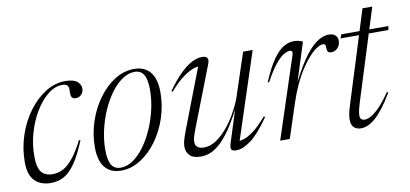

<svg xmlns="http://www.w3.org/2000/svg" viewBox="-61 -802 2147 1006"><g transform="rotate(-10 1012.0 -299.0)"><path d="M286.5 -486Q246.5 -486 209.2 -456Q172 -426 142.2 -376.8Q112.5 -327.5 95 -267Q77.5 -206.5 77.5 -145Q77.5 -82.5 97.2 -58.2Q117 -34 156.5 -34Q184.5 -34 210.5 -46.8Q236.5 -59.5 263.8 -92Q291 -124.5 322.5 -185.5L330.5 -184.5Q299 -107 269 -64.8Q239 -22.5 207.8 -6.2Q176.5 10 140 10Q85.5 10 54.2 -21.5Q23 -53 23 -120.5Q23 -195 46 -263.5Q69 -332 109 -386Q149 -440 199.5 -471.5Q250 -503 305 -503Q348.5 -503 367.8 -487.2Q387 -471.5 387 -449Q387 -430.5 375 -417.8Q363 -405 345 -405Q330 -405 324 -414.2Q318 -423.5 319.5 -445Q321.5 -467 314 -476.5Q306.5 -486 286.5 -486Z M671.5 -503Q709 -503 734.8 -486.5Q760.5 -470 773.5 -438Q786.5 -406 786.5 -358.5Q786.5 -289.5 764.8 -223.5Q743 -157.5 704.8 -105Q666.5 -52.5 617.2 -21.2Q568 10 513 10Q476 10 450 -6.5Q424 -23 411 -55.2Q398 -87.5 398 -134Q398 -203.5 419.8 -269.2Q441.5 -335 479.8 -387.8Q518 -440.5 567.2 -471.8Q616.5 -503 671.5 -503ZM513.5 -5.5Q547 -5.5 579.2 -27.5Q611.5 -49.5 639.8 -87.8Q668 -126 689.2 -174.5Q710.5 -223 722.8 -276.2Q735 -329.5 735 -381Q735 -436.5 719.5 -462Q704 -487.5 671 -487.5Q638 -487.5 605.5 -465.5Q573 -443.5 544.8 -405.2Q516.5 -367 495.2 -318.5Q474 -270 461.8 -216.8Q449.5 -163.5 449.5 -111.5Q449.5 -56.5 465 -31Q480.5 -5.5 513.5 -5.5Z M1103 -34.5 1161 -217 1168.5 -226Q1140 -168.5 1112.5 -124.5Q1085 -80.5 1057 -50.5Q1029 -20.5 999.8 -5.2Q970.5 10 937.5 10Q897.5 10 879 -8.5Q860.5 -27 860.5 -55.5Q860.5 -70.5 865.2 -88.2Q870 -106 881.5 -137L1011 -474L1023.5 -455.5Q1010 -460.5 984.8 -453.2Q959.5 -446 925 -421.5Q890.5 -397 850 -350L844.5 -355Q886 -413 920 -445Q954 -477 982 -490Q1010 -503 1032.5 -503Q1054 -503 1060.5 -492.2Q1067 -481.5 1058 -459L935.5 -143Q924.5 -114.5 920 -98.8Q915.5 -83 915.5 -73Q915.5 -51.5 928 -42.8Q940.5 -34 962 -34Q994.5 -34 1025.5 -54.2Q1056.5 -74.5 1084.5 -107.2Q1112.5 -140 1134.5 -178.5Q1156.5 -217 1171 -253.5L1250 -493H1301L1145.5 -19L1134 -37.5Q1150 -33.5 1173.2 -40.5Q1196.5 -47.5 1228 -71.2Q1259.5 -95 1298.5 -140.5L1304 -135.5Q1248 -54.5 1204.5 -22.2Q1161 10 1126.5 10Q1105.5 10 1100 0.8Q1094.5 -8.5 1103 -34.5Z M1503 -434Q1506 -444.5 1502.5 -449.8Q1499 -455 1490.5 -455Q1478.5 -455 1459.2 -444Q1440 -433 1414.2 -401.8Q1388.5 -370.5 1356 -310.5L1349.5 -313.5Q1381.5 -388.5 1410.2 -429Q1439 -469.5 1466.2 -485.2Q1493.5 -501 1521 -501Q1531 -501 1539 -499.8Q1547 -498.5 1554 -496.2Q1561 -494 1568 -490.5L1490 -245H1483.5Q1526 -336.5 1564 -393.2Q1602 -450 1637.5 -476.5Q1673 -503 1707 -503Q1731 -503 1742.2 -491.8Q1753.5 -480.5 1753.5 -462.5Q1753.5 -447 1746.8 -435Q1740 -423 1729.2 -416.2Q1718.5 -409.5 1705.5 -409.5Q1692.5 -409.5 1687.5 -416.2Q1682.5 -423 1682.5 -436Q1683 -449 1679.8 -453.8Q1676.5 -458.5 1670 -458.5Q1654.5 -458.5 1635 -446Q1615.5 -433.5 1593.8 -409.5Q1572 -385.5 1550 -352Q1528 -318.5 1508.2 -276.5Q1488.5 -234.5 1472.5 -186L1411.5 0H1360.5Z M1765 -472.5 1772 -493H2023.5L2019 -472.5ZM1805 -122Q1800.5 -107 1797.5 -95.2Q1794.5 -83.5 1793 -74.5Q1791.5 -65.5 1791.5 -58.5Q1791.5 -44 1798.2 -37.8Q1805 -31.5 1817 -31.5Q1830.5 -31.5 1849.5 -41.5Q1868.5 -51.5 1894.8 -77.8Q1921 -104 1955.5 -154L1962 -149.5Q1933.5 -102 1909.5 -71.2Q1885.5 -40.5 1864.5 -22.8Q1843.5 -5 1825.2 2.5Q1807 10 1790 10Q1766.5 10 1752.2 -3Q1738 -16 1738 -45.5Q1738 -57 1740.8 -73.5Q1743.5 -90 1751.5 -115.5L1905.5 -608H1957.5Z"/></g></svg>

Font: Newsreader 60pt Light
Style: Italic
Weight: 300
Italic angle: -17°
Designer: Hugues Gentile
Foundry: Production Type
Version: Version 1.003